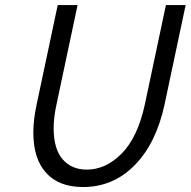

<svg xmlns="http://www.w3.org/2000/svg" viewBox="-20 -731 760 765"><path d="M641.1 -710.9H719.7L635.7 -314.9Q602.5 -160.2 516.8 -73Q431.2 14.2 311 14.2Q214.8 14.2 163.8 -42.2Q112.8 -98.6 112.8 -202.6Q112.8 -253.9 126 -314.9L210 -710.9H289.1L205.1 -314.9Q193.8 -263.7 193.8 -219.7Q193.8 -137.7 229.5 -96.4Q265.1 -55.2 325.7 -55.2Q399.9 -55.2 462.4 -116.7Q528.3 -181.6 557.1 -314.9Z"/></svg>

Font: Tuffy
Style: Italic
Weight: 400
Italic angle: -12°
Designer: Thatcher Ulrich, Karoly Barta and Michael Everson
Version: Version 001.271